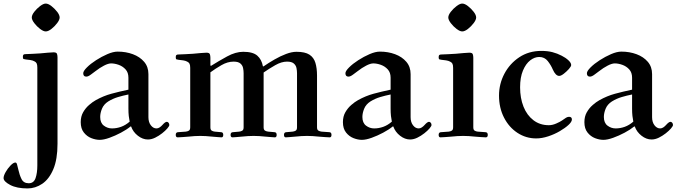

<svg xmlns="http://www.w3.org/2000/svg" viewBox="-34 -763 3793 1075"><path d="M144 -665Q144 -679 158 -697Q172 -715 190.5 -729Q209 -743 222 -743Q236 -743 254 -729Q272 -715 286 -697Q300 -679 300 -665Q300 -652 286 -633.5Q272 -615 254 -601Q236 -587 222 -587Q209 -587 190.5 -601Q172 -615 158 -633.5Q144 -652 144 -665ZM-14 234Q-14 221 -2.5 200.5Q9 180 25 163.5Q41 147 52 147Q58 147 61 156Q64 165 69 188Q75 216 86.5 239.5Q98 263 127 263Q155 263 165 234.5Q175 206 175 163V-385Q175 -401 171 -408.5Q167 -416 158 -420Q149 -425 135.5 -427Q122 -429 111 -430Q103 -431 98.5 -432.5Q94 -434 94 -444Q94 -453 97 -456.5Q100 -460 110 -460Q121 -460 146 -461.5Q171 -463 190 -464Q214 -466 234 -468Q254 -470 266 -470Q282 -470 285 -461.5Q288 -453 288 -442V42Q288 129 264.5 184.5Q241 240 202.5 266Q164 292 120 292Q60 292 23 272.5Q-14 253 -14 234Z M418 -79Q418 -111 431.5 -134.5Q445 -158 464.5 -175Q484 -192 502 -202Q545 -226 589 -238Q633 -250 685 -261V-328Q685 -357 669 -374.5Q653 -392 630.5 -400Q608 -408 588 -408Q572 -408 548 -395.5Q524 -383 501 -365Q491 -358 475.5 -346Q460 -334 449 -334Q432 -334 432 -353Q432 -365 452.5 -385.5Q473 -406 504 -426Q535 -446 567.5 -460Q600 -474 625 -474Q671 -474 710 -459.5Q749 -445 773 -417Q797 -389 797 -348V-107Q797 -79 810.5 -61.5Q824 -44 842 -44Q851 -44 859.5 -49.5Q868 -55 876 -64Q882 -71 888.5 -76Q895 -81 900 -81Q905 -81 909.5 -76Q914 -71 914 -63Q914 -57 903 -44Q892 -31 873.5 -16.5Q855 -2 834.5 8Q814 18 794 18Q765 18 738 -3Q711 -24 700 -55H697Q675 -37 643 -20Q611 -3 579 8.5Q547 20 524 20Q502 20 477.5 10.5Q453 1 435.5 -21Q418 -43 418 -79ZM527 -108Q527 -75 547.5 -59.5Q568 -44 593 -44Q619 -44 644 -53Q669 -62 692 -82Q689 -96 687 -113.5Q685 -131 685 -155V-234Q655 -228 626.5 -219.5Q598 -211 572 -195Q547 -179 537 -154.5Q527 -130 527 -108Z M950 -8Q950 -23 964 -23L1006 -26Q1016 -27 1023.5 -31.5Q1031 -36 1031 -50V-383Q1031 -399 1027 -406.5Q1023 -414 1014 -418Q1005 -423 991.5 -425Q978 -427 967 -428Q959 -429 954.5 -430.5Q950 -432 950 -442Q950 -451 953 -454.5Q956 -458 966 -458Q977 -458 1002 -459.5Q1027 -461 1046 -462Q1070 -464 1090 -466Q1110 -468 1122 -468Q1138 -468 1141 -459.5Q1144 -451 1144 -440V-397L1147 -394Q1190 -421 1237.5 -447Q1285 -473 1328 -473Q1382 -473 1406.5 -451.5Q1431 -430 1438 -392L1441 -391Q1470 -411 1503 -430Q1536 -449 1568 -461Q1600 -473 1626 -473Q1674 -473 1698.5 -457Q1723 -441 1732 -411Q1741 -381 1741 -340V-50Q1741 -36 1749 -31.5Q1757 -27 1767 -26L1809 -23Q1822 -23 1822 -8Q1822 6 1812 6Q1802 6 1784.5 4.5Q1767 3 1752 2Q1735 0 1717 -1Q1699 -2 1685 -2Q1671 -2 1653 -1Q1635 0 1618 2Q1603 3 1588.5 4.5Q1574 6 1566 6Q1556 6 1556 -8Q1556 -23 1570 -23L1604 -26Q1614 -27 1621.5 -31.5Q1629 -36 1629 -50V-353Q1629 -367 1626 -382Q1623 -397 1611 -407.5Q1599 -418 1573 -418Q1542 -418 1507 -398Q1472 -378 1442 -357V-50Q1442 -36 1450 -31.5Q1458 -27 1468 -26L1502 -23Q1515 -23 1515 -8Q1515 6 1505 6Q1498 6 1483 4.5Q1468 3 1453 2Q1436 0 1418 -1Q1400 -2 1386 -2Q1372 -2 1354 -1Q1336 0 1319 2Q1304 3 1290 4.5Q1276 6 1268 6Q1257 6 1257 -8Q1257 -23 1271 -23L1305 -26Q1315 -27 1322.5 -31.5Q1330 -36 1330 -50V-353Q1330 -367 1327 -382Q1324 -397 1312 -407.5Q1300 -418 1274 -418Q1240 -418 1205.5 -398Q1171 -378 1144 -358V-50Q1144 -36 1151.5 -31.5Q1159 -27 1169 -26L1203 -23Q1216 -23 1216 -8Q1216 6 1206 6Q1199 6 1184 4.5Q1169 3 1154 2Q1137 0 1119 -1Q1101 -2 1087 -2Q1073 -2 1055.5 -1Q1038 0 1021 2Q1006 3 988.5 4.5Q971 6 961 6Q950 6 950 -8Z M1886 -79Q1886 -111 1899.5 -134.5Q1913 -158 1932.5 -175Q1952 -192 1970 -202Q2013 -226 2057 -238Q2101 -250 2153 -261V-328Q2153 -357 2137 -374.5Q2121 -392 2098.5 -400Q2076 -408 2056 -408Q2040 -408 2016 -395.5Q1992 -383 1969 -365Q1959 -358 1943.5 -346Q1928 -334 1917 -334Q1900 -334 1900 -353Q1900 -365 1920.5 -385.5Q1941 -406 1972 -426Q2003 -446 2035.5 -460Q2068 -474 2093 -474Q2139 -474 2178 -459.5Q2217 -445 2241 -417Q2265 -389 2265 -348V-107Q2265 -79 2278.5 -61.5Q2292 -44 2310 -44Q2319 -44 2327.5 -49.5Q2336 -55 2344 -64Q2350 -71 2356.5 -76Q2363 -81 2368 -81Q2373 -81 2377.5 -76Q2382 -71 2382 -63Q2382 -57 2371 -44Q2360 -31 2341.5 -16.5Q2323 -2 2302.5 8Q2282 18 2262 18Q2233 18 2206 -3Q2179 -24 2168 -55H2165Q2143 -37 2111 -20Q2079 -3 2047 8.5Q2015 20 1992 20Q1970 20 1945.5 10.5Q1921 1 1903.5 -21Q1886 -43 1886 -79ZM1995 -108Q1995 -75 2015.5 -59.5Q2036 -44 2061 -44Q2087 -44 2112 -53Q2137 -62 2160 -82Q2157 -96 2155 -113.5Q2153 -131 2153 -155V-234Q2123 -228 2094.5 -219.5Q2066 -211 2040 -195Q2015 -179 2005 -154.5Q1995 -130 1995 -108Z M2476 -665Q2476 -679 2490 -697Q2504 -715 2522.5 -729Q2541 -743 2554 -743Q2568 -743 2586 -729Q2604 -715 2618 -697Q2632 -679 2632 -665Q2632 -652 2618 -633.5Q2604 -615 2586 -601Q2568 -587 2554 -587Q2541 -587 2522.5 -601Q2504 -615 2490 -633.5Q2476 -652 2476 -665ZM2422 -8Q2422 -23 2436 -23L2478 -26Q2488 -27 2495.5 -31.5Q2503 -36 2503 -50V-383Q2503 -399 2499 -406.5Q2495 -414 2486 -418Q2477 -423 2463.5 -425Q2450 -427 2439 -428Q2431 -429 2426.5 -430.5Q2422 -432 2422 -442Q2422 -451 2425 -454.5Q2428 -458 2438 -458Q2449 -458 2474 -459.5Q2499 -461 2518 -462Q2542 -464 2562 -466Q2582 -468 2594 -468Q2610 -468 2613 -459.5Q2616 -451 2616 -440V-50Q2616 -36 2623.5 -31.5Q2631 -27 2641 -26L2683 -23Q2697 -23 2697 -8Q2697 6 2686 6Q2676 6 2658.5 4.5Q2641 3 2626 2Q2609 0 2591 -1Q2573 -2 2559 -2Q2545 -2 2527 -1Q2509 0 2492 2Q2477 3 2459.5 4.5Q2442 6 2432 6Q2422 6 2422 -8Z M2760 -228Q2760 -293 2790 -350Q2820 -407 2873.5 -442.5Q2927 -478 2997 -478Q3032 -478 3059 -471Q3086 -464 3111 -451Q3133 -440 3148.5 -425.5Q3164 -411 3164 -399Q3164 -391 3151 -376.5Q3138 -362 3122.5 -350Q3107 -338 3097 -338Q3077 -338 3061 -374Q3051 -398 3033 -421Q3015 -444 2985 -444Q2959 -444 2934.5 -425Q2910 -406 2894 -368Q2878 -330 2878 -274Q2878 -214 2897 -166Q2916 -118 2952.5 -90Q2989 -62 3039 -62Q3059 -62 3080.5 -71.5Q3102 -81 3112 -88Q3127 -99 3135.5 -104Q3144 -109 3152 -109Q3168 -109 3168 -94Q3168 -81 3149 -63.5Q3130 -46 3100 -28.5Q3070 -11 3035 0.5Q3000 12 2968 12Q2911 12 2863.5 -19Q2816 -50 2788 -104.5Q2760 -159 2760 -228Z M3238 -79Q3238 -111 3251.5 -134.5Q3265 -158 3284.5 -175Q3304 -192 3322 -202Q3365 -226 3409 -238Q3453 -250 3505 -261V-328Q3505 -357 3489 -374.5Q3473 -392 3450.5 -400Q3428 -408 3408 -408Q3392 -408 3368 -395.5Q3344 -383 3321 -365Q3311 -358 3295.5 -346Q3280 -334 3269 -334Q3252 -334 3252 -353Q3252 -365 3272.5 -385.5Q3293 -406 3324 -426Q3355 -446 3387.5 -460Q3420 -474 3445 -474Q3491 -474 3530 -459.5Q3569 -445 3593 -417Q3617 -389 3617 -348V-107Q3617 -79 3630.5 -61.5Q3644 -44 3662 -44Q3671 -44 3679.5 -49.5Q3688 -55 3696 -64Q3702 -71 3708.5 -76Q3715 -81 3720 -81Q3725 -81 3729.5 -76Q3734 -71 3734 -63Q3734 -57 3723 -44Q3712 -31 3693.5 -16.5Q3675 -2 3654.5 8Q3634 18 3614 18Q3585 18 3558 -3Q3531 -24 3520 -55H3517Q3495 -37 3463 -20Q3431 -3 3399 8.5Q3367 20 3344 20Q3322 20 3297.5 10.5Q3273 1 3255.5 -21Q3238 -43 3238 -79ZM3347 -108Q3347 -75 3367.5 -59.5Q3388 -44 3413 -44Q3439 -44 3464 -53Q3489 -62 3512 -82Q3509 -96 3507 -113.5Q3505 -131 3505 -155V-234Q3475 -228 3446.5 -219.5Q3418 -211 3392 -195Q3367 -179 3357 -154.5Q3347 -130 3347 -108Z"/></svg>

Font: Monomakh
Style: Regular
Weight: 400
Version: Version 1.200; ttfautohint (v1.8.4.7-5d5b)